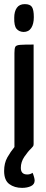

<svg xmlns="http://www.w3.org/2000/svg" viewBox="-28 -716 225 931"><path d="M79 195Q42 195 17 176.5Q-8 158 -8 113Q-8 75 7.5 47.5Q23 20 42 -3V-459Q42 -480 46 -488.5Q50 -497 69.5 -498.5Q89 -500 135 -500V-18Q135 -11 132.5 -7Q130 -3 123 4Q108 18 90.5 43.5Q73 69 73 98Q73 130 104 130Q112 130 118 128Q124 126 130 122Q134 131 137 142Q140 153 140 159Q140 178 122 186.5Q104 195 79 195ZM86 -561Q64 -562 52 -576.5Q40 -591 41 -630Q41 -660 53.5 -678Q66 -696 92 -696Q118 -696 127 -682Q136 -668 136 -633Q136 -600 123.5 -580.5Q111 -561 86 -561Z"/></svg>

Font: Yanone Kaffeesatz Medium
Style: Regular
Weight: 500
Designer: Yanone (Cyrillic: Daniel Pouzeot, Huerta Tipografica, and Cyreal)
Foundry: Yanone
Version: Version 2.003